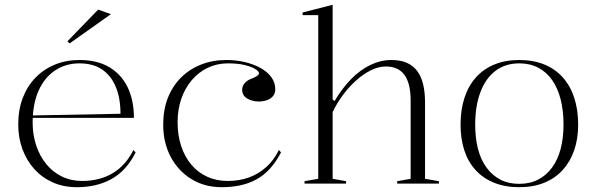

<svg xmlns="http://www.w3.org/2000/svg" viewBox="-20 -765 2484 800"><path d="M311 -515Q385 -515 435.5 -485Q486 -455 512 -401Q538 -347 538 -274H116V-284L482 -291Q482 -357 462 -404Q442 -451 404.5 -476Q367 -501 311 -501Q254 -501 209.5 -471.5Q165 -442 140.5 -386.5Q116 -331 116 -254Q116 -203 131 -158.5Q146 -114 173 -81Q200 -48 238 -29.5Q276 -11 323 -11Q358 -11 390 -19Q422 -27 449 -43Q476 -59 498 -83.5Q520 -108 536 -140L545 -130Q525 -90 499.5 -62.5Q474 -35 442.5 -18Q411 -1 375.5 7Q340 15 301 15Q245 15 200 -5Q155 -25 123 -60.5Q91 -96 73.5 -143.5Q56 -191 56 -246Q56 -307 74.5 -356Q93 -405 127 -440.5Q161 -476 208 -495.5Q255 -515 311 -515ZM270 -584 261 -593 389 -725 442 -706Z M904 15Q833 15 778 -18.5Q723 -52 691.5 -111Q660 -170 660 -246Q660 -307 679 -356Q698 -405 733 -440.5Q768 -476 816.5 -495.5Q865 -515 924 -515Q963 -515 999.5 -506.5Q1036 -498 1065 -482Q1094 -466 1110.5 -443.5Q1127 -421 1127 -393Q1127 -376 1117.5 -364.5Q1108 -353 1092 -347.5Q1076 -342 1058 -342Q1031 -342 1010 -354.5Q989 -367 989 -391Q989 -406 999.5 -418.5Q1010 -431 1030 -438Q1059 -450 1059 -459Q1059 -468 1043.5 -477.5Q1028 -487 999.5 -494Q971 -501 930 -501Q884 -501 845.5 -482.5Q807 -464 779 -431Q751 -398 735.5 -353.5Q720 -309 720 -256Q720 -201 735 -156Q750 -111 777.5 -78.5Q805 -46 843.5 -28.5Q882 -11 929 -11Q977 -11 1017 -25.5Q1057 -40 1089 -68.5Q1121 -97 1142 -140L1151 -130Q1130 -90 1104.5 -62Q1079 -34 1047.5 -17Q1016 0 980 7.5Q944 15 904 15Z M1809 -10V0H1635V-10L1691 -20V-346Q1691 -417 1665.5 -452.5Q1640 -488 1588 -488Q1557 -488 1525 -472Q1493 -456 1463 -429Q1433 -402 1408 -368Q1383 -334 1366 -298V-20L1422 -10V0H1249V-10L1306 -20V-702H1241V-713L1366 -745V-350L1374 -344Q1406 -398 1443.5 -436Q1481 -474 1523.5 -494.5Q1566 -515 1611 -515Q1648 -515 1674.5 -503.5Q1701 -492 1718 -469.5Q1735 -447 1743 -414Q1751 -381 1751 -338V-20Z M2143 -515Q2202 -515 2247.5 -496.5Q2293 -478 2324.5 -443Q2356 -408 2372.5 -358Q2389 -308 2389 -246Q2389 -187 2372.5 -139Q2356 -91 2324.5 -56.5Q2293 -22 2247.5 -3.5Q2202 15 2143 15Q2085 15 2039 -3.5Q1993 -22 1961.5 -56.5Q1930 -91 1914.5 -139Q1899 -187 1899 -246Q1899 -308 1915.5 -358Q1932 -408 1963.5 -443Q1995 -478 2040.5 -496.5Q2086 -515 2143 -515ZM2144 -501Q2085 -501 2044 -469.5Q2003 -438 1981.5 -380.5Q1960 -323 1960 -246Q1960 -190 1971.5 -145Q1983 -100 2007 -67Q2031 -34 2065 -16.5Q2099 1 2143 1Q2188 1 2222 -16.5Q2256 -34 2280 -66.5Q2304 -99 2316 -144.5Q2328 -190 2328 -246Q2328 -304 2316 -351Q2304 -398 2280.5 -431.5Q2257 -465 2222.5 -483Q2188 -501 2144 -501Z"/></svg>

Font: Kalnia Thin Light
Style: Regular
Weight: 300
Version: Version 1.105